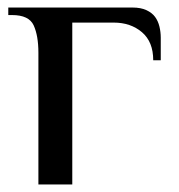

<svg xmlns="http://www.w3.org/2000/svg" viewBox="-20 -490 475 510"><path d="M82 -350Q82 -395 69.5 -422.5Q57 -450 12 -450H2V-470H332Q354 -470 369 -463Q384 -456 392 -445Q400 -434 403.5 -419.5Q407 -405 407 -390V-330H387Q387 -379 357 -404.5Q327 -430 282 -430H172V0H82Z"/></svg>

Font: Philosopher
Style: Regular
Weight: 400
Designer: Jovanny Lemonad
Foundry: Jovanny Lemonad
Version: Version 1.000